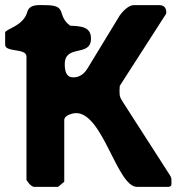

<svg xmlns="http://www.w3.org/2000/svg" viewBox="-33 -727 708 747"><path d="M143 -707C117 -707 82 -712 73 -680C58 -625 -13 -614 -13 -600V-553C-13 -522 70 -541 70 -507V-27C70 -26 77 -17 80 -13C84 -8 93 0 100 0H193L217 -20V-260C217 -279 251 -287 263 -287C368 -287 422 0 500 0H620C636 0 634 -9 634 -19C634 -33 635 -34 627 -47L447 -327C433 -349 432 -352 432 -376C432 -380 433 -393 433 -393L613 -673C613 -674 614 -678 614 -679C614 -696 605 -707 587 -707H487C466 -707 441 -679 433 -667L307 -460C294 -439 276 -426 252 -426C223 -426 219 -454 219 -477C219 -557 321 -503 321 -577C321 -624 281 -625 240 -627C185 -668 233 -707 143 -707Z"/></svg>

Font: Asimov Print
Style: C
Weight: 500
Designer: Google
Version: Version 2.000980: 2014